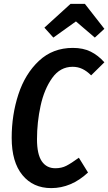

<svg xmlns="http://www.w3.org/2000/svg" viewBox="-20 -951 556 986"><path d="M516 -631 448 -564Q426 -586 403 -597Q380 -608 353 -608Q289 -608 248 -550.5Q207 -493 188.5 -408Q170 -323 170 -236Q170 -159 194.5 -123Q219 -87 264 -87Q296 -87 320.5 -99.5Q345 -112 385 -141L432 -65Q346 15 243 15Q150 15 95 -52Q40 -119 40 -243Q40 -361 74.5 -466.5Q109 -572 180 -638.5Q251 -705 354 -705Q407 -705 445.5 -686Q484 -667 516 -631ZM254 -758 208 -809 342 -931H416L516 -803L467 -758L370 -841Z"/></svg>

Font: Fira Sans Extra Condensed Medium
Style: Italic
Weight: 500
Width: 3
Italic angle: -8°
Designer: Carrois Corporate & Edenspiekermann AG
Foundry: Carrois Corporate GbR & Edenspiekermann AG
Version: Version 4.203